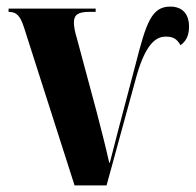

<svg xmlns="http://www.w3.org/2000/svg" viewBox="-20 -562 593 582"><path d="M206 0H303L394 -332C425 -441 460 -451 483 -451C506 -451 517 -443 527 -425C543 -436 553 -453 553 -481C553 -521 532 -542 496 -542C439 -542 423 -492 391 -367C338 -167 329 -132 313 -69H311C299 -123 288 -164 274 -219L213 -446C207 -465 204 -482 204 -494C204 -517 217 -526 250 -526H270V-536H6V-526C29 -526 41 -516 53 -478Z"/></svg>

Font: Noto Serif Display Condensed Extra
Style: Regular
Weight: 800
Width: 3
Designer: Monotype Design Team
Foundry: Monotype Imaging Inc.
Version: Version 1.900